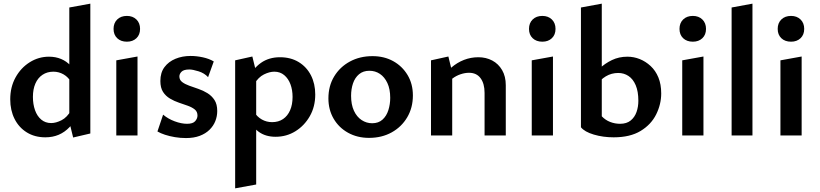

<svg xmlns="http://www.w3.org/2000/svg" viewBox="-20 -741 4483 1050"><path d="M228 10Q170 10 126.5 -17Q83 -44 59.5 -91Q36 -138 36 -198Q36 -265 65 -317.5Q94 -370 142.5 -400.5Q191 -431 248 -431Q284 -431 314 -418.5Q344 -406 366 -382Q388 -358 399 -324L371 -289Q354 -319 328 -334Q302 -349 272 -349Q238 -349 212.5 -332Q187 -315 173.5 -284Q160 -253 160 -211Q160 -171 171.5 -138.5Q183 -106 205.5 -87Q228 -68 260 -68Q286 -68 316.5 -83.5Q347 -99 369 -138L409 -117Q387 -74 360.5 -46Q334 -18 301 -4Q268 10 228 10ZM380 11 359 -75V-700L474 -721V-11Z M616 0V-411L732 -432V0ZM674 -513Q641 -513 621 -532Q601 -551 601 -583Q601 -615 621 -634.5Q641 -654 674 -654Q706 -654 726 -634.5Q746 -615 746 -583Q746 -551 726 -532Q706 -513 674 -513Z M997 14Q966 14 936.5 9Q907 4 882.5 -4Q858 -12 841 -22L872 -114Q899 -91 935.5 -77.5Q972 -64 1003 -64Q1035 -64 1047.5 -78.5Q1060 -93 1060 -109Q1060 -130 1045.5 -142Q1031 -154 1007.5 -162.5Q984 -171 958.5 -179.5Q933 -188 909.5 -202Q886 -216 871.5 -238.5Q857 -261 857 -298Q857 -344 879.5 -374Q902 -404 939.5 -419.5Q977 -435 1022 -435Q1055 -435 1089.5 -427.5Q1124 -420 1149 -405L1118 -319Q1098 -341 1066 -351Q1034 -361 1016 -361Q985 -361 973 -349Q961 -337 961 -323Q961 -304 976 -292.5Q991 -281 1014.5 -272.5Q1038 -264 1064.5 -255Q1091 -246 1114.5 -231.5Q1138 -217 1153 -194Q1168 -171 1168 -134Q1168 -105 1157.5 -78.5Q1147 -52 1125.5 -31Q1104 -10 1072 2Q1040 14 997 14Z M1487 7Q1432 7 1394.5 -20.5Q1357 -48 1341 -97L1369 -130Q1386 -102 1412 -87.5Q1438 -73 1468 -73Q1503 -73 1528 -90Q1553 -107 1566.5 -138Q1580 -169 1580 -211Q1580 -249 1568.5 -280Q1557 -311 1534.5 -330Q1512 -349 1480 -349Q1454 -349 1423.5 -334Q1393 -319 1370 -281L1330 -304Q1364 -367 1407.5 -397.5Q1451 -428 1511 -428Q1570 -428 1613.5 -401.5Q1657 -375 1680.5 -329Q1704 -283 1704 -224Q1704 -158 1674.5 -106Q1645 -54 1596 -23.5Q1547 7 1487 7ZM1266 289V-411L1360 -432L1381 -346V268Z M1998 13Q1934 13 1883.5 -15Q1833 -43 1804.5 -92Q1776 -141 1776 -203Q1776 -271 1807.5 -323Q1839 -375 1893.5 -404.5Q1948 -434 2017 -434Q2081 -434 2130.5 -406.5Q2180 -379 2209 -330.5Q2238 -282 2238 -219Q2238 -152 2207 -99.5Q2176 -47 2122 -17Q2068 13 1998 13ZM2015 -67Q2050 -67 2072 -87Q2094 -107 2104 -139Q2114 -171 2114 -206Q2114 -254 2098.5 -287Q2083 -320 2057.5 -337Q2032 -354 2000 -354Q1966 -354 1943.5 -335Q1921 -316 1910.5 -285Q1900 -254 1900 -217Q1900 -169 1915.5 -135.5Q1931 -102 1957.5 -84.5Q1984 -67 2015 -67Z M2630 0V-233Q2630 -284 2608 -313.5Q2586 -343 2545 -343Q2523 -343 2499 -335Q2475 -327 2455 -312Q2435 -297 2422 -275L2386 -300Q2414 -342 2447 -370.5Q2480 -399 2517.5 -413.5Q2555 -428 2596 -428Q2638 -428 2672 -410Q2706 -392 2726 -357.5Q2746 -323 2746 -275V0ZM2337 0V-411L2432 -432L2453 -346V0Z M2888 0V-411L3004 -432V0ZM2946 -513Q2913 -513 2893 -532Q2873 -551 2873 -583Q2873 -615 2893 -634.5Q2913 -654 2946 -654Q2978 -654 2998 -634.5Q3018 -615 3018 -583Q3018 -551 2998 -532Q2978 -513 2946 -513Z M3336 10Q3278 10 3227.5 -5Q3177 -20 3157 -45L3271 -105Q3291 -84 3317 -74Q3343 -64 3371 -64Q3407 -64 3429 -82Q3451 -100 3461 -128.5Q3471 -157 3471 -190Q3471 -241 3456.5 -275Q3442 -309 3417 -325.5Q3392 -342 3361 -342Q3324 -342 3293 -323.5Q3262 -305 3241 -272L3204 -302Q3227 -336 3257.5 -365Q3288 -394 3326.5 -412.5Q3365 -431 3411 -431Q3446 -431 3478.5 -418Q3511 -405 3538 -380Q3565 -355 3580.5 -317.5Q3596 -280 3596 -230Q3596 -171 3568.5 -115.5Q3541 -60 3483.5 -25Q3426 10 3336 10ZM3157 -45V-700L3271 -721V-105Z M3711 0V-411L3827 -432V0ZM3769 -513Q3736 -513 3716 -532Q3696 -551 3696 -583Q3696 -615 3716 -634.5Q3736 -654 3769 -654Q3801 -654 3821 -634.5Q3841 -615 3841 -583Q3841 -551 3821 -532Q3801 -513 3769 -513Z M3981 0V-700L4095 -721V0Z M4248 0V-411L4364 -432V0ZM4306 -513Q4273 -513 4253 -532Q4233 -551 4233 -583Q4233 -615 4253 -634.5Q4273 -654 4306 -654Q4338 -654 4358 -634.5Q4378 -615 4378 -583Q4378 -551 4358 -532Q4338 -513 4306 -513Z"/></svg>

Font: Ysabeau
Style: Bold
Weight: 700
Designer: Christian Thalmann (Catharsis Fonts)
Version: Version 2.000;gftools[0.9.27.dev2+g8671c4b]